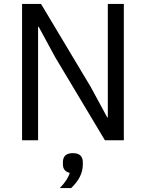

<svg xmlns="http://www.w3.org/2000/svg" viewBox="-20 -718 747 983"><path d="M93 0V-698H190L445 -272L529 -117H532V-698H614V0H517L262 -426L178 -581H175V0ZM286 245Q327 203 337 167Q302 159 302 123V113Q302 66 353 66Q404 66 404 113V124Q404 189 344 245Z"/></svg>

Font: Anuphan
Style: Regular
Weight: 400
Designer: Mike Abbink, Paul van der Laan, Pieter van Rosmalen, Mint Tantisuwanna
Foundry: Bold Monday; Cadson Demak
Version: Version 3.002;hotconv 1.0.109;makeotfexe 2.5.65596